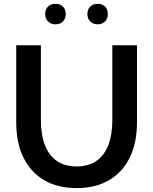

<svg xmlns="http://www.w3.org/2000/svg" viewBox="-20 -969 801 1004"><path d="M696.3 -732.4V-328.6Q696.3 -222.2 658.4 -145Q620.6 -67.9 549.8 -26.6Q479 14.6 380.4 14.6Q282.2 14.6 211.4 -26.6Q140.6 -67.9 102.8 -145Q64.9 -222.2 64.9 -328.6V-732.4H193.8V-343.3Q193.8 -263.7 215.3 -209Q236.8 -154.3 278.6 -126.5Q320.3 -98.6 380.4 -98.6Q440.9 -98.6 482.7 -126.5Q524.4 -154.3 545.9 -209Q567.4 -263.7 567.4 -343.3V-732.4ZM490.7 -841.8Q466.8 -841.8 451.9 -856.7Q437 -871.6 437 -895.5Q437 -919.9 451.9 -934.6Q466.8 -949.2 490.7 -949.2Q514.6 -949.2 529.3 -934.6Q543.9 -919.9 543.9 -895.5Q543.9 -871.6 529.3 -856.7Q514.6 -841.8 490.7 -841.8ZM270 -841.8Q246.1 -841.8 231.2 -856.7Q216.3 -871.6 216.3 -895.5Q216.3 -919.9 231.2 -934.6Q246.1 -949.2 270 -949.2Q294.4 -949.2 309.1 -934.6Q323.7 -919.9 323.7 -895.5Q323.7 -871.6 309.1 -856.7Q294.4 -841.8 270 -841.8Z"/></svg>

Font: Kumbh Sans SemiBold
Style: Regular
Weight: 600
Version: Version 1.005